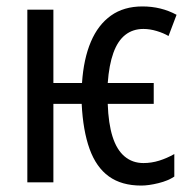

<svg xmlns="http://www.w3.org/2000/svg" viewBox="-20 -567 595 597"><path d="M419 10Q358 10 318.5 -18.5Q279 -47 258.5 -104Q238 -161 234 -244H146V0H65V-537H146V-309H235Q240 -384 262.5 -437Q285 -490 325 -518.5Q365 -547 423 -547Q452 -547 478.5 -540.5Q505 -534 529 -521L504 -455Q489 -464 467.5 -470.5Q446 -477 426 -477Q393 -477 369.5 -458.5Q346 -440 332.5 -402.5Q319 -365 315 -309H458V-244H315Q317 -183 330 -142Q343 -101 367.5 -80.5Q392 -60 426 -60Q451 -60 475 -67.5Q499 -75 522 -88V-18Q503 -5 472.5 2.5Q442 10 419 10Z"/></svg>

Font: Noto Sans ExtraCondensed
Style: Regular
Weight: 400
Width: 2
Designer: Monotype Design Team
Foundry: Monotype Imaging Inc.
Version: Version 2.013